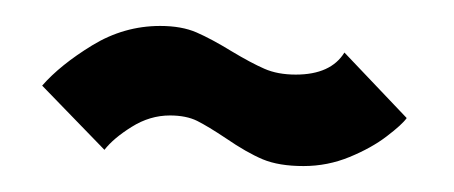

<svg xmlns="http://www.w3.org/2000/svg" viewBox="-20 -420 350 148"><path d="M214 -292Q195 -292 182.5 -297.2Q170 -302.5 154 -313.5Q140.5 -322.5 132 -326.8Q123.5 -331 111 -331Q95.5 -331 81.5 -322.2Q67.5 -313.5 60.5 -304.5L12.5 -354Q26.5 -370 51 -385Q75.5 -400 103.5 -400Q120 -400 131.5 -395Q143 -390 158.5 -380.5Q173.5 -371.5 183.8 -367Q194 -362.5 208 -362.5Q235 -362.5 245.5 -379.5L293.5 -329Q290 -324 278.2 -315Q266.5 -306 249.5 -299Q232.5 -292 214 -292Z"/></svg>

Font: Anybody Narrow Medium
Style: Regular
Weight: 500
Width: 3
Designer: Tyler Finck
Foundry: Etcetera Type Company
Version: Version 1.000; ttfautohint (v1.8)